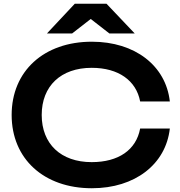

<svg xmlns="http://www.w3.org/2000/svg" viewBox="-20 -987 959 1022"><path d="M726 -303C705 -189 611 -124 468 -124C304 -124 202 -221 202 -375C202 -529 304 -626 468 -626C611 -626 705 -558 726 -447H884C863 -637 699 -765 469 -765C213 -765 42 -608 42 -375C42 -142 213 15 469 15C699 15 863 -113 884 -303ZM230 -809H364L463 -886L562 -809H697L547 -967H378Z"/></svg>

Font: Bounded Med
Style: Regular
Weight: 500
Designer: Vlad Churkin
Version: Version 3.0